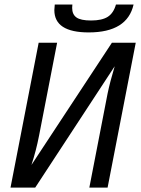

<svg xmlns="http://www.w3.org/2000/svg" viewBox="-20 -853 640 873"><path d="M27.8 0 155.8 -658.7H239.7L157.7 -236.8Q144.5 -168.5 123 -103L488.8 -658.7H597.2L469.2 0H386.2L469.2 -427.7Q480.5 -481.9 501.5 -551.8L140.1 0ZM383.3 -705.6Q227.1 -705.6 227.1 -807.1L229 -832.5H309.1L308.1 -817.4Q308.1 -787.6 327.6 -773.7Q347.2 -759.8 394 -759.8Q443.4 -759.8 469.7 -776.4Q496.1 -793 507.3 -832.5H587.4Q558.6 -705.6 383.3 -705.6Z"/></svg>

Font: Liberation Mono
Style: Italic
Weight: 400
Italic angle: -12°
Monospace: yes
Designer: Steve Matteson
Foundry: Ascender Corporation
Version: Version 2.1.5